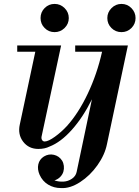

<svg xmlns="http://www.w3.org/2000/svg" viewBox="-20 -748 712 980"><path d="M291 211.9Q254.9 211.9 225.8 194.3Q196.8 176.8 182.1 144Q169.9 116.2 175.5 90.8Q181.2 65.4 204.1 50.8Q228.5 36.1 255.1 42.2Q281.7 48.3 296.9 71.8Q304.2 84 305.9 98.9Q307.6 113.8 303.5 128.2Q299.3 142.6 287.6 154.8Q275.9 167 257.8 172.9Q280.3 180.2 304 179Q327.6 177.7 347.2 164.3Q366.7 150.9 371.1 129.9L449.2 -241.2Q403.8 -149.4 346.9 -85.7Q290 -22 232.9 0Q208.5 12.2 175.8 12.2Q126.5 12.2 98.1 -24.9Q69.8 -62 81.1 -112.8L160.2 -483.9H67.9V-516.1H292L191.9 -49.8Q190.4 -39.6 195.3 -32.5Q200.2 -25.4 209 -25.9Q227.1 -26.4 260 -50Q293 -73.7 321.8 -105Q380.4 -169.9 427.7 -269.5Q475.1 -369.1 501 -483.9H363.8V-516.1H632.8L525.9 -12.2Q515.1 42 477.5 95.2Q439.9 148.4 388.7 181.6Q337.4 214.8 291 211.9ZM187 -655.8Q187 -686 208 -707Q229 -728 258.8 -728Q288.1 -728 309.6 -706.8Q331.1 -685.5 331.1 -655.8Q331.1 -626 309.6 -605Q288.1 -584 258.8 -584Q228.5 -584 207.8 -605Q187 -626 187 -655.8ZM527.8 -655.8Q527.8 -685.1 549.1 -706.5Q570.3 -728 600.1 -728Q629.9 -728 650.9 -706.5Q671.9 -685.1 671.9 -655.8Q671.9 -626 650.9 -605Q629.9 -584 600.1 -584Q569.8 -584 548.8 -605Q527.8 -626 527.8 -655.8Z"/></svg>

Font: Fin Serif Display
Style: Italic
Weight: 400
Italic angle: -12°
Designer: J. Blake Harris
Version: Version 1.006;FEAKit 1.0